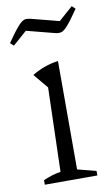

<svg xmlns="http://www.w3.org/2000/svg" viewBox="-91 -749 456 792"><g transform="rotate(-10 136.5 -353.0)"><path d="M31 0V-19Q47 -26 65 -32Q83 -38 104 -41L114 -393L63 -454Q88 -469 115 -479Q142 -489 173 -493V-39L251 -19V0ZM5 -587 -9 -600Q15 -635 30 -653.5Q45 -672 55.5 -679.5Q66 -687 74.5 -686.5Q83 -686 93 -684L209 -654L268 -706L282 -693Q252 -649 235 -629.5Q218 -610 206 -607.5Q194 -605 180 -609L64 -639Z"/></g></svg>

Font: Piazzolla 24pt Light
Style: Regular
Weight: 300
Designer: Juan Pablo del Peral
Foundry: Huerta Tipografica
Version: Version 2.005